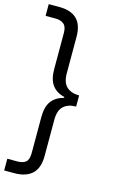

<svg xmlns="http://www.w3.org/2000/svg" viewBox="-147 -826 680 1115"><g transform="rotate(15 192.5 -269.0)"><path d="M226.9 -271.8Q178.2 -283.3 153.2 -317.3Q128.2 -351.3 128.2 -412.8V-630.8Q128.2 -669.2 109 -684Q89.7 -698.7 60.3 -698.7H0V-769.2H64.1Q133.3 -769.2 169.2 -734.6Q205.1 -700 205.1 -626.9V-409Q205.1 -352.6 232.7 -327.6Q260.3 -302.6 307.7 -302.6V-235.9Q260.3 -235.9 232.7 -210.9Q205.1 -185.9 205.1 -128.2V88.5Q205.1 161.5 167.9 196.2Q130.8 230.8 61.5 230.8H0V160.3H61.5Q92.3 160.3 110.3 146.2Q128.2 132.1 128.2 92.3V-124.4Q128.2 -187.2 153.2 -220.5Q178.2 -253.8 226.9 -266.7Z"/></g></svg>

Font: Slabo 13px
Style: Regular
Weight: 400
Designer: John Hudson
Foundry: Tiro Typeworks Ltd.
Version: Version 1.02 Build 005a